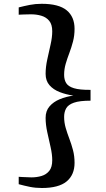

<svg xmlns="http://www.w3.org/2000/svg" viewBox="-20 -826 542 985"><path d="M195 138.5Q162.5 138.5 134 132.8Q105.5 127 76 119V81Q82.5 81.5 95.2 82.2Q108 83 121 83.2Q134 83.5 141 84Q168.5 84 193 76.8Q217.5 69.5 232.8 50.5Q248 31.5 248 -4Q248 -34 239.5 -71.5Q231 -109 222.5 -147.8Q214 -186.5 214 -221.5Q214 -257 234 -280.2Q254 -303.5 286.5 -317Q319 -330.5 356.5 -335.5Q319 -341 286.5 -353.5Q254 -366 234 -388.8Q214 -411.5 214 -447Q214 -482 222.5 -521Q231 -560 239.5 -597.5Q248 -635 248 -665.5Q248 -700.5 232.5 -719.2Q217 -738 192.2 -745.2Q167.5 -752.5 140.5 -752.5Q134 -752.5 121 -752.2Q108 -752 95.2 -751.5Q82.5 -751 76 -750.5V-788Q105.5 -795.5 133.5 -801Q161.5 -806.5 194 -806.5Q281.5 -806.5 322 -773.2Q362.5 -740 362.5 -678Q362.5 -643.5 354.5 -613Q346.5 -582.5 335.8 -554.2Q325 -526 317 -498.5Q309 -471 309 -442Q309 -417 319.5 -399.8Q330 -382.5 359.2 -373.5Q388.5 -364.5 444.5 -365V-309.5Q388.5 -309.5 359.2 -299.2Q330 -289 319.5 -270.2Q309 -251.5 309 -226.5Q309 -197.5 317 -170Q325 -142.5 335.8 -114.2Q346.5 -86 354.5 -55.8Q362.5 -25.5 362.5 9.5Q362.5 71 321.8 104.8Q281 138.5 195 138.5Z"/></svg>

Font: Merriweather 72pt SemiBold
Style: Regular
Weight: 600
Version: Version 2.100